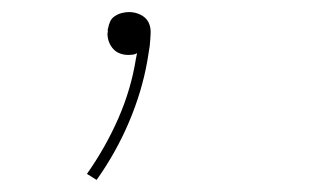

<svg xmlns="http://www.w3.org/2000/svg" viewBox="-20 -83 540 318"><path d="M140 215 124 205Q155 161 176 113Q197 65 205 15L207 5Q204 7 200 7.5Q196 8 193 8Q185 8 178.5 5.5Q172 3 167.5 -2Q163 -7 160.5 -13.5Q158 -20 158 -28Q159 -30 158.5 -32Q158 -34 159 -36Q160 -42 162.5 -47.5Q165 -53 170.5 -56.5Q176 -60 182 -61.5Q188 -63 194 -63Q204 -63 213 -58.5Q222 -54 226 -46Q230 -38 229.5 -27.5Q229 -17 228 -7L224 18Q215 69 193.5 119.5Q172 170 140 215Z"/></svg>

Font: Iosevka SS18 Thin
Style: Italic
Weight: 100
Italic angle: -9°
Monospace: yes
Designer: Belleve Invis
Foundry: Belleve Invis
Version: Version 25.1.1; ttfautohint (v1.8.4)